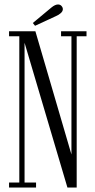

<svg xmlns="http://www.w3.org/2000/svg" viewBox="-20 -840 426 860"><path d="M20.5 0V-22.5H66.5V-677.5H20.5V-700H138.5L300 -148V-677.5H253.5V-700H367.5V-677.5H323.5V0H282L90 -648.5V-22.5H141.5V0ZM137 -724.5 127 -737 210.5 -806.5Q227 -820 240 -820Q252.5 -820 259 -808.5Q261.5 -804 261.5 -799Q261.5 -789.5 252.2 -781.2Q243 -773 231 -768Z"/></svg>

Font: Imbue 50pt Light
Style: Regular
Weight: 300
Designer: Tyler Finck
Foundry: Etcetera Type Company
Version: Version 1.102; ttfautohint (v1.8.3)